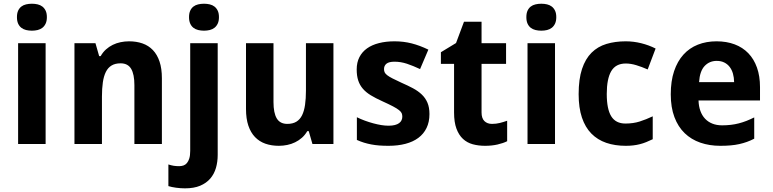

<svg xmlns="http://www.w3.org/2000/svg" viewBox="-20 -780 4185 1040"><path d="M71.8 -687Q71.8 -708 78.1 -721.9Q84.5 -735.8 95.5 -744.4Q106.4 -752.9 121.3 -756.3Q136.2 -759.8 152.8 -759.8Q169.4 -759.8 184.1 -756.3Q198.7 -752.9 209.7 -744.4Q220.7 -735.8 227.3 -721.9Q233.9 -708 233.9 -687Q233.9 -666.5 227.3 -652.3Q220.7 -638.2 209.7 -629.6Q198.7 -621.1 184.1 -617.4Q169.4 -613.8 152.8 -613.8Q136.2 -613.8 121.3 -617.4Q106.4 -621.1 95.5 -629.6Q84.5 -638.2 78.1 -652.3Q71.8 -666.5 71.8 -687ZM227.1 0H78.1V-545.9H227.1Z M856.9 0H708V-318.8Q708 -377.9 690.2 -407.5Q672.4 -437 633.3 -437Q604 -437 584.5 -425.3Q564.9 -413.6 553.5 -390.6Q542 -367.7 537.1 -334Q532.2 -300.3 532.2 -256.8V0H383.3V-545.9H497.1L517.1 -476.1H525.4Q537.1 -497.1 554 -512.2Q570.8 -527.3 590.8 -537.1Q610.8 -546.9 633.3 -551.5Q655.8 -556.2 679.2 -556.2Q719.2 -556.2 752 -544.7Q784.7 -533.2 808.1 -508.8Q831.5 -484.4 844.2 -446.5Q856.9 -408.7 856.9 -356Z M981.9 240.2Q958.5 240.2 933.6 236.8Q908.7 233.4 892.1 228V110.8Q907.2 115.7 920.4 117.9Q933.6 120.1 950.2 120.1Q962.4 120.1 973.4 116.5Q984.4 112.8 992.4 103.3Q1000.5 93.8 1005.4 77.9Q1010.3 62 1010.3 37.1V-545.9H1159.2V59.1Q1159.2 96.7 1149.7 129.6Q1140.1 162.6 1118.9 187.3Q1097.7 211.9 1064 226.1Q1030.3 240.2 981.9 240.2ZM1003.9 -687Q1003.9 -708 1010.3 -721.9Q1016.6 -735.8 1027.6 -744.4Q1038.6 -752.9 1053.5 -756.3Q1068.4 -759.8 1085 -759.8Q1101.6 -759.8 1116.2 -756.3Q1130.9 -752.9 1141.8 -744.4Q1152.8 -735.8 1159.4 -721.9Q1166 -708 1166 -687Q1166 -666.5 1159.4 -652.3Q1152.8 -638.2 1141.8 -629.6Q1130.9 -621.1 1116.2 -617.4Q1101.6 -613.8 1085 -613.8Q1068.4 -613.8 1053.5 -617.4Q1038.6 -621.1 1027.6 -629.6Q1016.6 -638.2 1010.3 -652.3Q1003.9 -666.5 1003.9 -687Z M1672.4 0 1652.3 -69.8H1644.5Q1632.3 -48.8 1615.5 -33.9Q1598.6 -19 1578.6 -9.3Q1558.6 0.5 1536.1 5.1Q1513.7 9.8 1490.2 9.8Q1450.2 9.8 1417.5 -1.7Q1384.8 -13.2 1361.3 -37.6Q1337.9 -62 1325.2 -99.6Q1312.5 -137.2 1312.5 -189.9V-545.9H1461.4V-227.1Q1461.4 -168 1479.2 -138.4Q1497.1 -108.9 1536.1 -108.9Q1565.4 -108.9 1585 -120.6Q1604.5 -132.3 1616 -155.3Q1627.4 -178.2 1632.3 -211.9Q1637.2 -245.6 1637.2 -289.1V-545.9H1786.1V0Z M2306.2 -162.1Q2306.2 -119.1 2290.5 -86.9Q2274.9 -54.7 2246.1 -33.2Q2217.3 -11.7 2176.3 -1Q2135.3 9.8 2084.5 9.8Q2057.6 9.8 2034.7 8.1Q2011.7 6.3 1991.2 2.4Q1970.7 -1.5 1951.7 -7.3Q1932.6 -13.2 1913.1 -22V-145Q1933.6 -134.8 1956.3 -126.5Q1979 -118.2 2001.5 -112.1Q2023.9 -106 2045.2 -102.5Q2066.4 -99.1 2084.5 -99.1Q2104.5 -99.1 2118.7 -102.8Q2132.8 -106.4 2141.8 -113Q2150.9 -119.6 2155 -128.7Q2159.2 -137.7 2159.2 -147.9Q2159.2 -158.2 2156 -166.3Q2152.8 -174.3 2141.6 -183.3Q2130.4 -192.4 2108.6 -203.9Q2086.9 -215.3 2050.3 -231.9Q2014.6 -248 1988.5 -263.9Q1962.4 -279.8 1945.6 -299.3Q1928.7 -318.8 1920.4 -344Q1912.1 -369.1 1912.1 -403.8Q1912.1 -441.9 1926.8 -470.5Q1941.4 -499 1968.3 -518.1Q1995.1 -537.1 2033 -546.6Q2070.8 -556.2 2117.2 -556.2Q2166 -556.2 2210 -544.9Q2253.9 -533.7 2300.3 -511.2L2255.4 -405.8Q2218.3 -423.3 2184.6 -434.6Q2150.9 -445.8 2117.2 -445.8Q2086.9 -445.8 2073.5 -435.1Q2060.1 -424.3 2060.1 -405.8Q2060.1 -396 2063.5 -388.4Q2066.9 -380.9 2077.1 -372.8Q2087.4 -364.7 2106 -355.2Q2124.5 -345.7 2154.3 -332Q2189 -316.9 2216.8 -302Q2244.6 -287.1 2264.6 -268.1Q2284.7 -249 2295.4 -223.6Q2306.2 -198.2 2306.2 -162.1Z M2645 -108.9Q2667 -108.9 2686.8 -113.8Q2706.5 -118.7 2727.1 -126V-15.1Q2706.1 -4.4 2675 2.7Q2644 9.8 2607.4 9.8Q2571.8 9.8 2541 1.5Q2510.3 -6.8 2487.8 -27.6Q2465.3 -48.3 2452.4 -83.3Q2439.5 -118.2 2439.5 -170.9V-434.1H2368.2V-497.1L2450.2 -546.9L2493.2 -662.1H2588.4V-545.9H2721.2V-434.1H2588.4V-170.9Q2588.4 -139.2 2604 -124Q2619.6 -108.9 2645 -108.9Z M2831.1 -687Q2831.1 -708 2837.4 -721.9Q2843.8 -735.8 2854.7 -744.4Q2865.7 -752.9 2880.6 -756.3Q2895.5 -759.8 2912.1 -759.8Q2928.7 -759.8 2943.4 -756.3Q2958 -752.9 2969 -744.4Q2980 -735.8 2986.6 -721.9Q2993.2 -708 2993.2 -687Q2993.2 -666.5 2986.6 -652.3Q2980 -638.2 2969 -629.6Q2958 -621.1 2943.4 -617.4Q2928.7 -613.8 2912.1 -613.8Q2895.5 -613.8 2880.6 -617.4Q2865.7 -621.1 2854.7 -629.6Q2843.8 -638.2 2837.4 -652.3Q2831.1 -666.5 2831.1 -687ZM2986.3 0H2837.4V-545.9H2986.3Z M3369.6 9.8Q3311 9.8 3263.9 -6.3Q3216.8 -22.5 3183.3 -56.4Q3149.9 -90.3 3132.1 -143.3Q3114.3 -196.3 3114.3 -270Q3114.3 -351.6 3132.6 -406.5Q3150.9 -461.4 3184.3 -494.6Q3217.8 -527.8 3264.9 -542Q3312 -556.2 3369.6 -556.2Q3411.6 -556.2 3453.1 -545.9Q3494.6 -535.6 3531.2 -517.1L3488.3 -403.8Q3456.1 -418 3426.3 -427Q3396.5 -436 3369.6 -436Q3315.4 -436 3291 -394.8Q3266.6 -353.5 3266.6 -271Q3266.6 -189 3291 -149.9Q3315.4 -110.8 3367.7 -110.8Q3410.2 -110.8 3444.8 -121.8Q3479.5 -132.8 3515.6 -149.9V-25.9Q3497.6 -17.1 3480.5 -10.3Q3463.4 -3.4 3446 1Q3428.7 5.4 3409.9 7.6Q3391.1 9.8 3369.6 9.8Z M3862.3 -450.2Q3822.8 -450.2 3796.6 -422.4Q3770.5 -394.5 3766.6 -335H3956.5Q3956.1 -359.9 3950.2 -380.9Q3944.3 -401.9 3932.6 -417.2Q3920.9 -432.6 3903.3 -441.4Q3885.7 -450.2 3862.3 -450.2ZM3881.3 9.8Q3822.8 9.8 3773.4 -7.3Q3724.1 -24.4 3688.5 -58.8Q3652.8 -93.3 3633.1 -145.8Q3613.3 -198.2 3613.3 -269Q3613.3 -340.8 3631.3 -394.5Q3649.4 -448.2 3681.9 -484.1Q3714.4 -520 3760 -538.1Q3805.7 -556.2 3861.3 -556.2Q3915.5 -556.2 3959.2 -539.8Q4002.9 -523.4 4033.4 -491.7Q4064 -460 4080.3 -413.8Q4096.7 -367.7 4096.7 -308.1V-235.8H3763.7Q3764.6 -204.6 3773.7 -179.4Q3782.7 -154.3 3799.1 -137Q3815.4 -119.6 3838.6 -110.4Q3861.8 -101.1 3891.6 -101.1Q3916.5 -101.1 3938.7 -103.8Q3960.9 -106.4 3981.9 -111.8Q4002.9 -117.2 4023.4 -125.2Q4043.9 -133.3 4065.4 -144V-28.8Q4045.9 -18.6 4026.1 -11.5Q4006.3 -4.4 3984.4 0.5Q3962.4 5.4 3937 7.6Q3911.6 9.8 3881.3 9.8Z"/></svg>

Font: Droid Sans
Style: Bold
Weight: 700
Foundry: Ascender Corporation
Version: Version 1.00 build 112